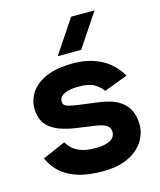

<svg xmlns="http://www.w3.org/2000/svg" viewBox="-111 -805 751 899"><g transform="rotate(-15 264.5 -356.0)"><path d="M383.7 -348.3Q369.3 -369.7 343.8 -384.8Q318.3 -400 268.7 -400Q239.3 -400 218 -394.7Q196.7 -389.3 185.2 -379Q173.7 -368.7 173.7 -353Q173.7 -334.3 193 -328Q212.3 -321.7 248.3 -317L341.3 -304.7Q405 -296 439 -273.5Q473 -251 485.8 -219.8Q498.7 -188.7 498.7 -153.7Q498.7 -125.3 486.3 -96Q474 -66.7 447.7 -42.2Q421.3 -17.7 379 -2.5Q336.7 12.7 277.3 12.7Q203 12.7 152.7 -4.2Q102.3 -21 71.7 -50.2Q41 -79.3 24.7 -117L136.3 -165.7Q141.7 -153.7 156.2 -138.7Q170.7 -123.7 197.8 -112.5Q225 -101.3 270 -101.3Q305.3 -101.3 327 -108.3Q348.7 -115.3 357.8 -127Q367 -138.7 367 -154.3Q367 -173.7 352.3 -185Q337.7 -196.3 296.3 -203L206.7 -215.3Q141.7 -225.3 106 -244.7Q70.3 -264 56.2 -292.2Q42 -320.3 42 -355Q42 -396.3 66.3 -432.3Q90.7 -468.3 141.3 -490.2Q192 -512 272 -512Q322 -512 365.3 -498.5Q408.7 -485 442.2 -458.2Q475.7 -431.3 498.7 -391.7ZM319.7 -725.3H433.3L324.7 -563H211Z"/></g></svg>

Font: Nata Sans
Style: Regular
Weight: 400
Designer: Daniel Uzquiano Cruz
Version: Version 1.001